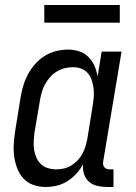

<svg xmlns="http://www.w3.org/2000/svg" viewBox="-20 -735 540 763"><path d="M161 8Q161 8 161 8Q161 8 161 8Q135 8 111.5 -0.5Q88 -9 72 -27Q56 -45 47.5 -68.5Q39 -92 36 -116.5Q33 -141 35 -167.5Q37 -194 41 -219L62 -349Q66 -373 73 -396Q80 -419 91.5 -440.5Q103 -462 120 -481Q137 -500 158 -513Q179 -526 203 -532Q227 -538 250 -538Q273 -538 294.5 -531Q316 -524 331.5 -508.5Q347 -493 355.5 -473Q364 -453 368 -431L384 -530H463L390 -93Q389 -87 390 -81Q391 -75 394.5 -70.5Q398 -66 404 -64Q410 -62 416 -62H431V8H404Q385 8 366 3.5Q347 -1 333.5 -13Q320 -25 314 -43.5Q308 -62 310 -82Q299 -62 283 -44.5Q267 -27 247 -14.5Q227 -2 205 3Q183 8 161 8ZM204 -62Q219 -62 234.5 -65.5Q250 -69 263.5 -77.5Q277 -86 288.5 -98Q300 -110 307.5 -124Q315 -138 319.5 -153Q324 -168 327 -183L348 -313Q351 -330 352.5 -348Q354 -366 352 -382.5Q350 -399 345 -415Q340 -431 329.5 -443.5Q319 -456 303.5 -462Q288 -468 270 -468Q254 -468 237.5 -464Q221 -460 206 -451Q191 -442 179.5 -429Q168 -416 159.5 -401Q151 -386 146.5 -370Q142 -354 139 -338L117 -208Q115 -191 114 -173.5Q113 -156 115.5 -140Q118 -124 124.5 -109Q131 -94 142.5 -83Q154 -72 170 -67Q186 -62 203 -62ZM156 -645V-715H456V-645Z"/></svg>

Font: Iosevka Slab
Style: Italic
Weight: 400
Italic angle: -9°
Monospace: yes
Designer: Belleve Invis
Foundry: Belleve Invis
Version: Version 11.1.0; ttfautohint (v1.8.3)